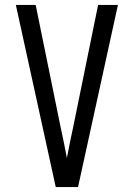

<svg xmlns="http://www.w3.org/2000/svg" viewBox="-20 -755 540 775"><path d="M205 0 44 -735H124L224 -245Q231 -213 237.5 -181Q244 -149 250 -117Q256 -149 262.5 -181Q269 -213 276 -245L376 -735H456L295 0Z"/></svg>

Font: Iosevka Algr
Style: Regular
Weight: 400
Monospace: yes
Designer: Belleve Invis
Foundry: Belleve Invis
Version: Version 26.0.2; ttfautohint (v1.8.3)